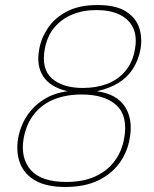

<svg xmlns="http://www.w3.org/2000/svg" viewBox="-20 -732 613 764"><path d="M240 12Q166 12 121.5 -13Q77 -38 60 -82Q43 -126 52 -181Q61 -231 87 -270.5Q113 -310 154 -336Q195 -362 249 -369Q180 -385 152 -428Q124 -471 136 -536Q144 -581 171 -621Q198 -661 246.5 -686.5Q295 -712 368 -712Q441 -712 481 -686.5Q521 -661 534 -621Q547 -581 539 -536Q531 -493 509.5 -459Q488 -425 452 -402.5Q416 -380 365 -369Q445 -358 477.5 -307Q510 -256 496 -181Q487 -126 454.5 -82Q422 -38 368.5 -13Q315 12 240 12ZM244 -8Q311 -8 359 -30Q407 -52 436 -91Q465 -130 474 -181Q490 -270 443.5 -313Q397 -356 305 -356Q244 -356 196 -337Q148 -318 116.5 -279Q85 -240 74 -181Q61 -103 102.5 -55.5Q144 -8 244 -8ZM310 -382Q364 -382 407 -398.5Q450 -415 479 -449.5Q508 -484 517 -536Q526 -587 509.5 -621.5Q493 -656 455.5 -674Q418 -692 364 -692Q310 -692 267 -674Q224 -656 195.5 -621.5Q167 -587 158 -536Q144 -457 187 -419.5Q230 -382 310 -382Z"/></svg>

Font: DM Sans 20pt Thin
Style: Italic
Weight: 250
Italic angle: -10°
Version: Version 4.004;gftools[0.9.30]